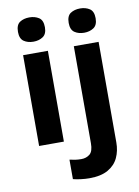

<svg xmlns="http://www.w3.org/2000/svg" viewBox="-105 -829 821 1137"><g transform="rotate(-10 305.0 -260.0)"><path d="M227 -546V0H78V-546ZM153 -760Q186 -760 210 -744.5Q234 -729 234 -686.8Q234 -646 210 -630Q186 -614 153 -614Q118.7 -614 95.4 -630Q72 -646 72 -686.8Q72 -729 95.4 -744.5Q118.7 -760 153 -760ZM339 240Q314 240 286.5 236.5Q259 233 241 228V111Q259 115 275 117.5Q291 120 311 120Q341 120 362 103Q383 86 383 37V-546H532V59Q532 109 513 150Q494 191 451.5 215.5Q409 240 339 240ZM377 -687Q377 -729 400.5 -744.5Q424 -760 458 -760Q491 -760 515 -744.5Q539 -729 539 -687Q539 -646 515 -630Q491 -614 458 -614Q424 -614 400.5 -630Q377 -646 377 -687Z"/></g></svg>

Font: Noto Sans Gurmukhi
Style: Regular
Weight: 400
Designer: Jelle Bosma - Monotype Design Team
Foundry: Monotype Imaging Inc.
Version: Version 2.003